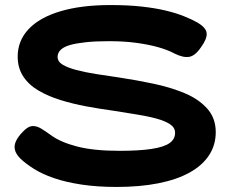

<svg xmlns="http://www.w3.org/2000/svg" viewBox="-20 -721 911 760"><path d="M442 19Q364 19 302 9.5Q240 0 193.5 -16Q147 -32 114.5 -52.5Q82 -73 61 -93Q43 -111 39 -128Q35 -145 43.5 -163Q52 -181 72 -201Q91 -221 108 -222Q125 -223 143 -212Q161 -201 183 -185Q220 -158 285.5 -141Q351 -124 453 -124Q531 -124 580 -131.5Q629 -139 651 -154.5Q673 -170 673 -195Q673 -216 653.5 -229Q634 -242 599.5 -251.5Q565 -261 520.5 -268Q476 -275 427 -283Q375 -290 321.5 -300Q268 -310 219.5 -325Q171 -340 132.5 -362.5Q94 -385 72 -418.5Q50 -452 50 -497Q50 -560 93.5 -606Q137 -652 219.5 -676.5Q302 -701 417 -701Q487 -701 541 -695Q595 -689 636.5 -679Q678 -669 709 -656.5Q740 -644 763 -631Q796 -611 798 -589.5Q800 -568 777 -536Q753 -500 729 -496Q705 -492 671 -509Q643 -524 605 -534.5Q567 -545 519 -551.5Q471 -558 411 -558Q359 -558 321 -554Q283 -550 258 -543Q233 -536 220.5 -524Q208 -512 208 -496Q208 -477 228 -465Q248 -453 282 -444Q316 -435 360 -428Q404 -421 453 -414Q519 -404 586 -390Q653 -376 709 -353Q765 -330 799.5 -292Q834 -254 834 -198Q834 -147 807.5 -106.5Q781 -66 730.5 -38Q680 -10 607 4.5Q534 19 442 19Z"/></svg>

Font: Fredoka Expanded SemiBold
Style: Regular
Weight: 600
Width: 7
Designer: Ben Nathan
Foundry: Milena B. Brandão, Ben Nathan
Version: Version 2.001